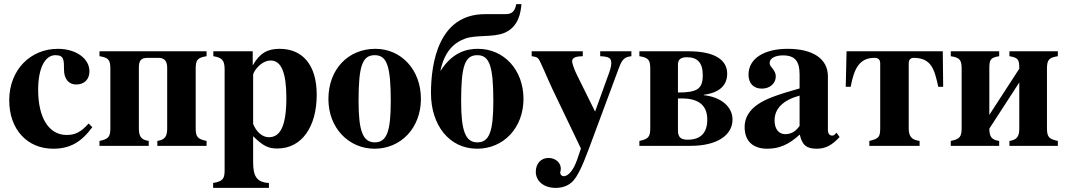

<svg xmlns="http://www.w3.org/2000/svg" viewBox="-20 -711 5190 936"><path d="M412 -109C375 -67 346 -53 305 -53C218 -53 166 -137 166 -273C166 -382 201 -442 250 -442C292 -442 292 -419 292 -372C292 -324 317 -299 351 -299C391 -299 416 -324 416 -363C416 -427 349 -473 262 -473C129 -473 25 -371 25 -222C25 -79 114 14 239 14C319 14 375 -16 430 -91Z M795 -84C795 -47 784 -29 747 -24V0H987V-24C942 -33 934 -45 934 -87V-376C934 -419 943 -430 987 -437V-461H465V-437C509 -430 518 -419 518 -376V-87C518 -45 510 -33 465 -24V0H705V-24C668 -29 657 -47 657 -84V-380C657 -413 665 -429 699 -429H752C783 -429 795 -412 795 -380Z M1214 -346C1214 -352 1221 -366 1232 -379C1252 -403 1277 -416 1300 -416C1351 -416 1376 -357 1376 -234C1376 -96 1346 -42 1291 -42C1258 -42 1229 -69 1214 -107ZM1212 -461H1020V-437C1064 -430 1075 -416 1075 -372V118C1075 160 1067 173 1019 181V205H1291V181C1230 178 1214 146 1214 79V-47C1262 0 1287 13 1332 13C1452 13 1524 -94 1524 -249C1524 -396 1454 -473 1343 -473C1284 -473 1246 -452 1212 -392Z M1807 -442C1866 -442 1885 -389 1885 -218C1885 -69 1865 -17 1807 -17C1749 -17 1728 -73 1728 -218C1728 -389 1746 -442 1807 -442ZM1810 -473C1678 -473 1581 -374 1581 -228C1581 -86 1681 14 1806 14C1935 14 2032 -88 2032 -229C2032 -371 1936 -473 1810 -473Z M2307 -442C2366 -442 2385 -389 2385 -218C2385 -69 2365 -17 2307 -17C2249 -17 2228 -73 2228 -218C2228 -389 2246 -442 2307 -442ZM2497 -691C2489 -653 2475 -642 2442 -642H2344C2118 -642 2081 -404 2081 -257C2081 -101 2170 14 2306 14C2435 14 2532 -88 2532 -229C2532 -371 2436 -473 2310 -473C2260 -473 2188 -460 2128 -366H2127C2146 -455 2188 -501 2248 -523C2302 -542 2382 -528 2437 -550C2510 -579 2519 -654 2522 -691Z M3058 -461H2906V-437C2949 -435 2960 -428 2960 -404C2960 -392 2958 -381 2949 -355L2881 -167L2789 -353C2776 -380 2769 -407 2769 -411C2769 -426 2780 -434 2805 -436L2821 -437V-461H2572V-437C2594 -434 2600 -431 2606 -423C2615 -411 2650 -326 2673 -277L2812 13L2794 66C2777 116 2752 148 2728 148C2719 148 2711 140 2711 131C2711 131 2711 128 2712 125C2713 120 2714 115 2714 111C2714 82 2688 59 2654 59C2616 59 2592 88 2592 126C2592 173 2632 205 2689 205C2723 205 2752 194 2773 172C2794 149 2815 110 2850 16L2998 -382C3014 -425 3027 -433 3058 -437Z M3285 -395C3285 -421 3298 -432 3329 -432C3380 -432 3406 -405 3406 -345C3406 -278 3380 -260 3285 -260ZM3285 -231H3305C3385 -231 3428 -198 3428 -128C3428 -60 3392 -30 3333 -30C3299 -30 3285 -42 3285 -75ZM3097 -461V-437C3141 -430 3150 -419 3150 -376V-87C3150 -45 3142 -33 3097 -24V0H3346C3481 0 3551 -55 3551 -128C3551 -191 3495 -238 3411 -247V-249C3494 -260 3525 -300 3525 -352C3525 -422 3459 -461 3337 -461Z M3878 -97C3856 -66 3832 -57 3808 -57C3778 -57 3756 -80 3756 -124C3756 -182 3798 -223 3878 -245ZM4058 -64 4048 -54C4045 -51 4042 -50 4037 -50C4023 -50 4016 -61 4016 -78V-339C4016 -425 3942 -473 3820 -473C3707 -473 3629 -427 3629 -347C3629 -305 3653 -279 3694 -279C3734 -279 3762 -305 3762 -339C3762 -353 3756 -365 3743 -381C3734 -391 3732 -398 3732 -404C3732 -428 3761 -441 3797 -441C3856 -441 3878 -412 3878 -348V-280C3762 -247 3715 -229 3677 -204C3632 -174 3610 -136 3610 -92C3610 -18 3656 14 3720 14C3778 14 3824 -5 3879 -55C3890 -4 3912 14 3961 14C4004 14 4035 -2 4073 -43Z M4410 -402C4410 -421 4420 -429 4434 -429C4522 -429 4536 -370 4554 -288H4578L4576 -461H4107L4103 -288H4127C4143 -371 4166 -429 4243 -429C4260 -429 4271 -422 4271 -402V-88C4271 -42 4264 -35 4218 -24V0H4463V-24C4428 -29 4410 -42 4410 -85Z M4949 -84C4949 -47 4938 -29 4901 -24V0H5137V-24C5092 -33 5084 -45 5084 -87V-376C5084 -419 5093 -430 5137 -437V-461H4901V-437C4945 -430 4949 -419 4949 -376L4803 -151V-376C4803 -419 4807 -430 4851 -437V-461H4615V-437C4659 -430 4668 -419 4668 -376V-87C4668 -45 4660 -33 4615 -24V0H4851V-24C4814 -29 4803 -45 4803 -84L4949 -309Z"/></svg>

Font: XITS
Style: Bold
Weight: 700
Designer: MicroPress Inc., with final additions and corrections provided by Coen Hoffman, Elsevier (retired)
Version: Version 1.302